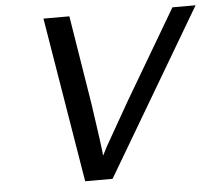

<svg xmlns="http://www.w3.org/2000/svg" viewBox="-51 -751 908 811"><g transform="rotate(-5 403.5 -345.0)"><path d="M162.1 -694.8H272L333 -316.9Q359.9 -132.8 362.8 -96.2L380.9 -131.8L485.8 -315.9L709 -694.8H807.1L394 4.9H277.8Z"/></g></svg>

Font: CMU Bright
Style: SemiBoldOblique
Weight: 600
Italic angle: -12°
Version: Version 0.7.0